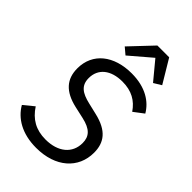

<svg xmlns="http://www.w3.org/2000/svg" viewBox="-276 -1038 1152 1152"><g transform="rotate(45 300.0 -462.5)"><path d="M266 12.1C430.4 12.1 533 -80.6 533 -213.4C533 -299.4 490.8 -357.2 376.1 -384.2L304 -401.3C230.8 -418 193.2 -445 193.2 -507.5C193.2 -586.3 253.2 -635.7 351.6 -635.7C429.3 -635.7 482.6 -605.5 521 -548.7L584.2 -596.6C547.6 -659.4 475.1 -709.9 356.2 -709.9C205.6 -709.9 103.7 -630 103.7 -500.4C103.7 -410.5 152 -353.7 261.4 -328.8L335.9 -312.1C414.8 -294.7 443.5 -261.7 443.5 -205.6C443.5 -119 376.8 -63.2 270.6 -63.2C188.6 -63.2 131.4 -96.6 88.4 -162.6L23.8 -109.7C65 -38 145.6 12.1 266 12.1ZM212 -794.4 253.6 -759.2 390.3 -876.1 487.2 -759.2 535.5 -788.7 446.7 -936.8H346.6Z"/></g></svg>

Font: Margiela Mono Italic Text It
Style: Regular
Weight: 400
Designer: Mike Abbink, Paul van der Laan, Pieter van Rosmalen
Foundry: Bold Monday
Version: Version 2.003 2021